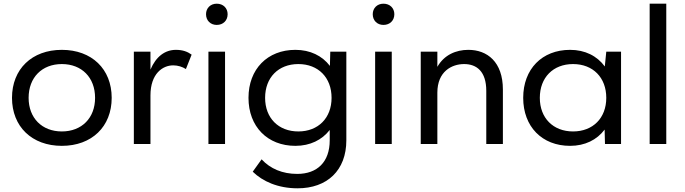

<svg xmlns="http://www.w3.org/2000/svg" viewBox="-20 -780 3709 1040"><path d="M315 -510C153 -510 45 -406 45 -250C45 -94 153 10 315 10C477 10 585 -94 585 -250C585 -406 477 -510 315 -510ZM315 -68C207 -68 135 -141 135 -250C135 -360 207 -433 315 -433C423 -433 495 -360 495 -250C495 -141 423 -68 315 -68Z M987 -406 1018 -484C996 -500 970 -510 933 -510C874 -510 825 -474 795 -403V-500H705V0H795V-263C795 -382 862 -426 918 -426C944 -426 968 -418 987 -406Z M1109 -500V0H1199V-500ZM1154 -760C1120 -760 1096 -736 1096 -703C1096 -669 1120 -645 1154 -645C1189 -645 1213 -669 1213 -703C1213 -736 1189 -760 1154 -760Z M1592 240C1752 240 1856 143 1856 -20V-500H1769L1767 -423C1725 -478 1660 -510 1580 -510C1429 -510 1326 -406 1326 -250C1326 -94 1429 10 1580 10C1660 10 1724 -22 1766 -76V-20C1766 98 1698 162 1590 162C1510 162 1444 134 1397 83L1349 150C1402 202 1485 240 1592 240ZM1596 -68C1488 -68 1416 -141 1416 -250C1416 -360 1488 -433 1596 -433C1704 -433 1776 -360 1776 -250C1776 -141 1704 -68 1596 -68Z M2012 -500V0H2102V-500ZM2057 -760C2023 -760 1999 -736 1999 -703C1999 -669 2023 -645 2057 -645C2092 -645 2116 -669 2116 -703C2116 -736 2092 -760 2057 -760Z M2614 -288V0H2704V-295C2704 -445 2619 -510 2517 -510C2450 -510 2386 -483 2349 -418V-500H2259V0H2349V-278C2349 -393 2427 -433 2494 -433C2562 -433 2614 -393 2614 -288Z M3257 0H3344V-500H3264L3256 -420C3214 -477 3149 -510 3068 -510C2916 -510 2814 -406 2814 -250C2814 -94 2916 10 3068 10C3148 10 3213 -22 3255 -78ZM3084 -68C2976 -68 2904 -141 2904 -250C2904 -360 2976 -433 3084 -433C3192 -433 3264 -360 3264 -250C3264 -141 3192 -68 3084 -68Z M3499 -760V0H3589V-760Z"/></svg>

Font: Gully
Style: Regular
Weight: 400
Designer: jaikishan Patel
Foundry: MagicType
Version: Version 1.000;Glyphs 3.2 (3242)